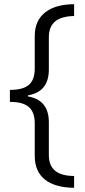

<svg xmlns="http://www.w3.org/2000/svg" viewBox="-20 -734 406 912"><path d="M332 158V102C253 101 212 71 212 2V-153C212 -221 182 -264 113 -276V-281C182 -293 212 -336 212 -404V-556C212 -627 254 -656 332 -658V-714C218 -714 145 -663 145 -564V-408C145 -335 107 -307 27 -307V-250C107 -250 145 -221 145 -148V7C145 107 214 157 332 158Z"/></svg>

Font: Noto Kufi Arabic Light
Style: Regular
Weight: 300
Designer: Monotype Design Team, David Williams, Khaled Hosny
Foundry: Google LLC
Version: Version 2.109